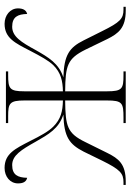

<svg xmlns="http://www.w3.org/2000/svg" viewBox="118 -700 582 859"><g transform="rotate(-90 409.5 -271.0)"><path d="M11 0H27C105 0 129 -32 154 -82L203 -181C242 -261 273 -270 389 -271V-84C389 -15 378 -10 312 -10H288V0H519V-10H503C442 -10 430 -15 430 -83V-271C545 -270 576 -261 616 -181L664 -82C689 -32 714 0 791 0H808V-10H796C755 -10 739 -25 699 -106L658 -188C626 -252 593 -276 492 -279C555 -299 582 -346 614 -402C650 -468 675 -508 719 -508C763 -508 775 -483 776 -441C794 -445 801 -461 801 -482C801 -517 770 -542 732 -542C668 -542 646 -495 611 -427C587 -381 568 -346 547 -324C513 -290 477 -282 430 -281V-454C430 -520 442 -526 503 -526H519V-536H288V-526H319C376 -526 389 -520 389 -453V-281C341 -282 306 -290 272 -324C250 -346 231 -381 208 -427C173 -495 151 -542 87 -542C48 -542 18 -517 18 -482C18 -461 24 -445 43 -441C44 -483 56 -508 100 -508C143 -508 168 -468 205 -402C237 -346 263 -299 326 -279C225 -276 193 -252 160 -188L120 -106C80 -25 63 -10 23 -10H11Z"/></g></svg>

Font: Noto Serif Display ExtraLight
Style: Regular
Weight: 200
Designer: Monotype Design Team
Foundry: Monotype Imaging Inc.
Version: Version 2.009